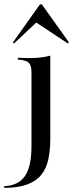

<svg xmlns="http://www.w3.org/2000/svg" viewBox="-60 -685 342 897"><path d="M87.1 -207.3V-346.8Q87.1 -377.4 76.2 -389.9Q65.3 -402.4 34.7 -405.6L23.4 -406.5V-415.3Q41.9 -414.5 54.4 -414.1Q66.9 -413.7 79 -413.7Q106.5 -413.7 130.6 -416.5Q154.8 -419.4 175 -425V-415.3V-207.3ZM-40.3 192.7V184.7Q24.2 182.3 55.6 138.7Q87.1 95.2 87.1 -4.8V-207.3H175V-36.3Q175 16.9 165.7 59.7Q156.5 102.4 132.7 131.9Q108.9 161.3 66.5 177Q24.2 192.7 -40.3 192.7ZM5.6 -482.3 0 -486.3 126.6 -664.5H135.5L262.1 -487.1L256.5 -482.3L94.4 -589.5H120.2Z"/></svg>

Font: Playfair 144pt SemiCondensed Medium
Style: Regular
Weight: 500
Width: 4
Designer: Claus Eggers Sørensen
Foundry: Claus Eggers Sørensen
Version: Version 2.203